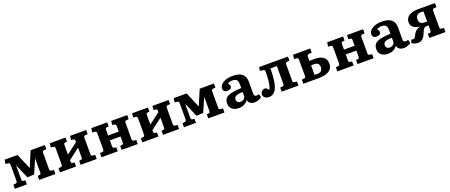

<svg xmlns="http://www.w3.org/2000/svg" viewBox="118 -1893 7641 3263"><g transform="rotate(-20 3938.0 -261.5)"><path d="M46.5 0V-74L91 -79Q107.5 -81.5 112.7 -91.3Q118 -101 118 -127V-397Q118 -423 112.2 -433.2Q106.5 -443.5 91 -445L41 -450L52 -524H285.5L401 -252.5L406 -249.5L522 -524H779.5V-450L738 -446.5Q718 -444.5 712 -435.5Q706 -426.5 706 -405.5V-118.5Q706 -97.5 712 -88.8Q718 -80 738 -77.5L779.5 -74V0H486.5V-73.5L518.5 -76.5Q535.5 -78.5 541.2 -87Q547 -95.5 547 -118.5V-362.5H544L437 -116.5L313.5 -110L205 -362.5H202V-121.5Q202 -99 206.7 -89.3Q211.5 -79.5 227.5 -77L264 -73.5V0Z M862.5 0V-74L907 -79Q923.5 -81.5 928.7 -91.3Q934 -101 934 -127V-397Q934 -423 928.7 -433Q923.5 -443 907 -445L861 -450L867.5 -524H1153.5V-450.5L1118.5 -447Q1102.5 -445 1097.8 -435Q1093 -425 1093 -402.5V-237L1294.5 -390.5V-405.5Q1294.5 -428.5 1288.7 -437Q1283 -445.5 1266 -447.5L1228 -450.5L1234.5 -524H1527V-450L1485.5 -446.5Q1465.5 -444.5 1459.5 -435.5Q1453.5 -426.5 1453.5 -405.5V-118.5Q1453.5 -97.5 1459.5 -88.8Q1465.5 -80 1485.5 -77.5L1527 -74V0H1236V-73.5L1266 -76.5Q1283 -79 1288.7 -87.3Q1294.5 -95.5 1294.5 -118.5V-289L1093 -135.5V-121.5Q1093 -99 1097.8 -89.3Q1102.5 -79.5 1118.5 -77L1153.5 -73.5V0Z M1613 0V-74L1659 -79Q1675.5 -81 1680.7 -91Q1686 -101 1686 -127V-397Q1686 -423 1680.2 -433.2Q1674.5 -443.5 1659 -445L1609 -450L1620 -524H1907V-450.5L1870.5 -447Q1854.5 -445 1849.8 -435Q1845 -425 1845 -402.5V-309.5H2038V-405.5Q2038 -428.5 2032.2 -437Q2026.5 -445.5 2009.5 -447.5L1973 -450.5L1979.5 -524H2269V-450L2229 -446.5Q2209 -444.5 2203 -435.5Q2197 -426.5 2197 -405.5V-118.5Q2197 -97.5 2203 -88.8Q2209 -80 2229 -77.5L2269 -74V0H1977.5V-73.5L2009.5 -76.5Q2026.5 -78.5 2032.2 -87Q2038 -95.5 2038 -118.5V-221.5H1845V-121.5Q1845 -99 1849.8 -89.3Q1854.5 -79.5 1870.5 -77L1907 -73.5V0Z M2352.5 0V-74L2397 -79Q2413.5 -81.5 2418.7 -91.3Q2424 -101 2424 -127V-397Q2424 -423 2418.7 -433Q2413.5 -443 2397 -445L2351 -450L2357.5 -524H2643.5V-450.5L2608.5 -447Q2592.5 -445 2587.8 -435Q2583 -425 2583 -402.5V-237L2784.5 -390.5V-405.5Q2784.5 -428.5 2778.7 -437Q2773 -445.5 2756 -447.5L2718 -450.5L2724.5 -524H3017V-450L2975.5 -446.5Q2955.5 -444.5 2949.5 -435.5Q2943.5 -426.5 2943.5 -405.5V-118.5Q2943.5 -97.5 2949.5 -88.8Q2955.5 -80 2975.5 -77.5L3017 -74V0H2726V-73.5L2756 -76.5Q2773 -79 2778.7 -87.3Q2784.5 -95.5 2784.5 -118.5V-289L2583 -135.5V-121.5Q2583 -99 2587.8 -89.3Q2592.5 -79.5 2608.5 -77L2643.5 -73.5V0Z M3104.5 0V-74L3149 -79Q3165.5 -81.5 3170.7 -91.3Q3176 -101 3176 -127V-397Q3176 -423 3170.2 -433.2Q3164.5 -443.5 3149 -445L3099 -450L3110 -524H3343.5L3459 -252.5L3464 -249.5L3580 -524H3837.5V-450L3796 -446.5Q3776 -444.5 3770 -435.5Q3764 -426.5 3764 -405.5V-118.5Q3764 -97.5 3770 -88.8Q3776 -80 3796 -77.5L3837.5 -74V0H3544.5V-73.5L3576.5 -76.5Q3593.5 -78.5 3599.2 -87Q3605 -95.5 3605 -118.5V-362.5H3602L3495 -116.5L3371.5 -110L3263 -362.5H3260V-121.5Q3260 -99 3264.7 -89.3Q3269.5 -79.5 3285.5 -77L3322 -73.5V0Z M4095 14Q4019 14 3975 -24Q3931 -62 3931 -125Q3931 -185.5 3962.7 -220.8Q3994.5 -256 4064.2 -272.5Q4134 -289 4247 -293V-361Q4247 -391.5 4239.7 -415Q4232.5 -438.5 4211.3 -452.2Q4190 -466 4148.5 -466Q4123 -466 4099.8 -460Q4076.5 -454 4063 -444Q4073 -428.5 4079 -416.7Q4085 -405 4087.8 -396.5Q4090.5 -388 4090.5 -382Q4090.5 -358.5 4069.5 -343.2Q4048.5 -328 4011.5 -328Q3975 -328 3956.5 -345.2Q3938 -362.5 3938 -393Q3938 -433 3968.5 -465.7Q3999 -498.5 4052.8 -517.8Q4106.5 -537 4175.5 -537Q4259.5 -537 4310 -514.3Q4360.5 -491.5 4383 -448.5Q4405.5 -405.5 4405.5 -345V-129Q4405.5 -108.5 4415 -96.3Q4424.5 -84 4448 -84Q4461 -84 4472 -86.3Q4483 -88.5 4495 -92.5L4509.5 -30.5Q4489.5 -14 4454.5 0Q4419.5 14 4380 14Q4329.5 14 4300.8 -8.5Q4272 -31 4263.5 -68.5Q4247.5 -45.5 4224 -26.8Q4200.5 -8 4168.5 3Q4136.5 14 4095 14ZM4157 -77Q4183 -77 4203.3 -86.8Q4223.5 -96.5 4235.2 -114.3Q4247 -132 4247 -154.5V-221Q4192 -221 4157.3 -212.7Q4122.5 -204.5 4105.8 -187.5Q4089 -170.5 4089 -142.5Q4089 -113 4106.5 -95Q4124 -77 4157 -77Z M4641 13Q4599 13 4569 -9Q4539 -31 4539 -67Q4539 -88 4549.7 -106.8Q4560.5 -125.5 4579 -137Q4597.5 -148.5 4620 -148.5Q4643.5 -148.5 4658.3 -132.5Q4673 -116.5 4683 -98Q4689 -105 4696 -122Q4703 -139 4710.5 -165Q4715 -182 4719.3 -208.5Q4723.5 -235 4726.5 -268Q4729.5 -301 4731.3 -337.8Q4733 -374.5 4733 -412Q4733 -431 4727.3 -439.2Q4721.5 -447.5 4705.5 -450L4643.5 -460L4654.5 -524H5176V-450L5134.5 -446.5Q5114.5 -444.5 5108.5 -435.5Q5102.5 -426.5 5102.5 -405.5V-118.5Q5102.5 -97.5 5108.5 -88.8Q5114.5 -80 5134.5 -77.5L5176 -74V0H4872.5V-73L4915 -77.5Q4932 -79.5 4937.7 -88Q4943.5 -96.5 4943.5 -119.5V-436.5H4827.5Q4827.5 -401.5 4826 -365.7Q4824.5 -330 4822 -296.5Q4819.5 -263 4815.8 -233.5Q4812 -204 4807.5 -181.5Q4798 -133.5 4783 -97.3Q4768 -61 4747.5 -36.3Q4727 -11.5 4700.5 0.7Q4674 13 4641 13Z M5263.5 0V-74L5308 -79Q5324.5 -81.5 5329.7 -91.3Q5335 -101 5335 -127V-397Q5335 -423 5329.2 -433.2Q5323.5 -443.5 5308 -445L5258 -450L5269 -524H5578.5V-450L5524.5 -444.5Q5507 -443 5500.5 -433Q5494 -423 5494 -400.5V-328Q5517 -330.5 5538.5 -331.5Q5560 -332.5 5584 -332.5Q5651.5 -332.5 5699 -314.8Q5746.5 -297 5771.8 -262.3Q5797 -227.5 5797 -176Q5797 -111.5 5764 -72.8Q5731 -34 5670.8 -17Q5610.5 0 5529 0ZM5545.5 -76Q5590 -76 5615 -97.5Q5640 -119 5640 -166.5Q5640 -213 5615 -231.8Q5590 -250.5 5546 -250.5Q5529 -250.5 5517 -249.7Q5505 -249 5494 -247.5V-79Q5507 -77 5519.8 -76.5Q5532.5 -76 5545.5 -76Z M5879 0V-74L5925 -79Q5941.5 -81 5946.7 -91Q5952 -101 5952 -127V-397Q5952 -423 5946.2 -433.2Q5940.5 -443.5 5925 -445L5875 -450L5886 -524H6173V-450.5L6136.5 -447Q6120.5 -445 6115.8 -435Q6111 -425 6111 -402.5V-309.5H6304V-405.5Q6304 -428.5 6298.2 -437Q6292.5 -445.5 6275.5 -447.5L6239 -450.5L6245.5 -524H6535V-450L6495 -446.5Q6475 -444.5 6469 -435.5Q6463 -426.5 6463 -405.5V-118.5Q6463 -97.5 6469 -88.8Q6475 -80 6495 -77.5L6535 -74V0H6243.5V-73.5L6275.5 -76.5Q6292.5 -78.5 6298.2 -87Q6304 -95.5 6304 -118.5V-221.5H6111V-121.5Q6111 -99 6115.8 -89.3Q6120.5 -79.5 6136.5 -77L6173 -73.5V0Z M6793 14Q6717 14 6673 -24Q6629 -62 6629 -125Q6629 -185.5 6660.7 -220.8Q6692.5 -256 6762.2 -272.5Q6832 -289 6945 -293V-361Q6945 -391.5 6937.7 -415Q6930.5 -438.5 6909.3 -452.2Q6888 -466 6846.5 -466Q6821 -466 6797.8 -460Q6774.5 -454 6761 -444Q6771 -428.5 6777 -416.7Q6783 -405 6785.8 -396.5Q6788.5 -388 6788.5 -382Q6788.5 -358.5 6767.5 -343.2Q6746.5 -328 6709.5 -328Q6673 -328 6654.5 -345.2Q6636 -362.5 6636 -393Q6636 -433 6666.5 -465.7Q6697 -498.5 6750.8 -517.8Q6804.5 -537 6873.5 -537Q6957.5 -537 7008 -514.3Q7058.5 -491.5 7081 -448.5Q7103.5 -405.5 7103.5 -345V-129Q7103.5 -108.5 7113 -96.3Q7122.5 -84 7146 -84Q7159 -84 7170 -86.3Q7181 -88.5 7193 -92.5L7207.5 -30.5Q7187.5 -14 7152.5 0Q7117.5 14 7078 14Q7027.5 14 6998.8 -8.5Q6970 -31 6961.5 -68.5Q6945.5 -45.5 6922 -26.8Q6898.5 -8 6866.5 3Q6834.5 14 6793 14ZM6855 -77Q6881 -77 6901.3 -86.8Q6921.5 -96.5 6933.2 -114.3Q6945 -132 6945 -154.5V-221Q6890 -221 6855.3 -212.7Q6820.5 -204.5 6803.8 -187.5Q6787 -170.5 6787 -142.5Q6787 -113 6804.5 -95Q6822 -77 6855 -77Z M7341 13.5Q7301 13.5 7273.5 3.5Q7246 -6.5 7224.5 -21.5L7244.5 -79.5Q7251.5 -76.5 7258.7 -74.8Q7266 -73 7273 -73Q7288 -73 7297.5 -78.8Q7307 -84.5 7316.5 -99.8Q7326 -115 7340.5 -143.5Q7353 -168 7369.5 -185.5Q7386 -203 7408.2 -214.7Q7430.5 -226.5 7459.5 -233L7462 -234.5Q7415 -238 7378.5 -254.8Q7342 -271.5 7321.7 -300.5Q7301.5 -329.5 7301.5 -369Q7301.5 -414 7326.5 -448.8Q7351.5 -483.5 7403.5 -503.8Q7455.5 -524 7537 -524H7835V-450L7793.5 -446.5Q7773.5 -444.5 7767.5 -435.5Q7761.5 -426.5 7761.5 -405.5V-118.5Q7761.5 -97.5 7767.5 -88.8Q7773.5 -80 7793.5 -77.5L7835 -74V0H7542V-73.5L7574 -76.5Q7591 -78.5 7596.7 -87Q7602.5 -95.5 7602.5 -118.5V-205Q7594.5 -205.5 7585.2 -205.5Q7576 -205.5 7567 -205Q7558 -204.5 7551.5 -203Q7536 -200 7523 -188.5Q7510 -177 7498.3 -154.7Q7486.5 -132.5 7472.5 -95.5Q7459.5 -62.5 7440.5 -38Q7421.5 -13.5 7397 0Q7372.5 13.5 7341 13.5ZM7562 -274.5H7602.5V-457Q7593 -458.5 7579.7 -459Q7566.5 -459.5 7549.5 -459.5Q7522 -459.5 7502 -448.5Q7482 -437.5 7471.5 -417Q7461 -396.5 7461 -368.5Q7461 -316.5 7487.5 -295.5Q7514 -274.5 7562 -274.5Z"/></g></svg>

Font: Literata Variable Black
Style: Regular
Weight: 900
Designer: Latin by Veronika Burian and Jose Scaglione. Greek by Irene Vlachou. Cyrillic by Vera Evstafieva.
Foundry: TypeTogether
Version: Version 3.021